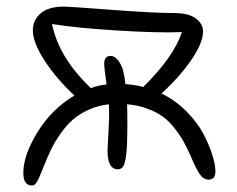

<svg xmlns="http://www.w3.org/2000/svg" viewBox="-20 -571 729 591"><path d="M342.8 -49.8Q311 -49.8 311 -107.9Q311 -116.2 313.5 -157.5Q315.9 -198.7 315.9 -219.2Q315.9 -240.2 314.9 -250Q281.2 -246.1 252.7 -233.2Q224.1 -220.2 204.1 -202.6Q184.1 -185.1 166.5 -159.9Q148.9 -134.8 137.7 -111.8Q126.5 -88.9 115.2 -60.1Q112.8 -54.7 109.1 -45.7Q105.5 -36.6 103.8 -32.2Q102.1 -27.8 99.1 -21.5Q96.2 -15.1 94.2 -12Q92.3 -8.8 89.6 -5.6Q86.9 -2.4 84.2 -1.2Q81.5 0 78.1 0Q51.8 0 51.8 -39.1Q51.8 -93.3 95.7 -164.6Q139.6 -235.8 209 -276.9Q152.3 -330.1 116.7 -385.3Q81.1 -440.4 81.1 -478Q81.1 -509.8 105.7 -530.3Q130.4 -550.8 176.8 -550.8Q191.4 -550.8 323 -540.8Q454.6 -530.8 517.1 -530.8Q560.5 -530.8 582.8 -514.2Q605 -497.6 605 -474.1Q605 -439.9 569.8 -387.9Q534.7 -335.9 477.1 -283.2Q520 -262.2 554 -228Q587.9 -193.8 606.2 -158.7Q624.5 -123.5 633.8 -93.5Q643.1 -63.5 643.1 -43Q643.1 -18.1 622.1 -18.1Q606 -18.1 594.5 -35.4Q583 -52.7 566.9 -90.8Q555.2 -116.7 545.2 -135Q535.2 -153.3 518.1 -175.3Q501 -197.3 481.9 -211.4Q462.9 -225.6 434.3 -236.3Q405.8 -247.1 371.1 -250Q372.1 -229 372.1 -188Q372.1 -130.9 369.1 -101.3Q366.2 -71.8 360.4 -60.8Q354.5 -49.8 342.8 -49.8ZM357.9 -357.9Q363.8 -335.4 366.2 -312Q395 -310.5 420.9 -303.2Q514.6 -395.5 540 -472.2Q467.3 -469.2 340.8 -477.1Q214.4 -484.9 140.1 -497.1Q161.1 -393.6 259.8 -299.8Q280.8 -308.1 308.1 -311Q300.8 -361.3 300.8 -375Q300.8 -398.9 320.8 -398.9Q331.5 -398.9 341.6 -387.5Q351.6 -376 357.9 -357.9Z"/></svg>

Font: Shantell Sans Irregular Bouncy
Style: Regular
Weight: 300
Designer: Stephen Nixon, Anya Danilova, Shantell Martin
Foundry: Arrow Type
Version: Version 1.006;[9816181b4]